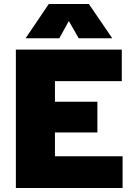

<svg xmlns="http://www.w3.org/2000/svg" viewBox="-20 -948 690 968"><path d="M60 0V-698H594V-539H257V-435H471V-280H257V-160H598V0ZM109 -755 226 -928H428L546 -755H377L327 -842L279 -755Z"/></svg>

Font: Azeret Mono Thin ExtraBold
Style: Regular
Weight: 800
Version: Version 1.002